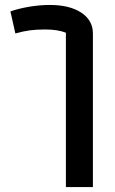

<svg xmlns="http://www.w3.org/2000/svg" viewBox="-20 -548 465 775"><path d="M246 -416Q213 -429 162 -429Q127 -429 100.5 -425.5Q74 -422 42 -413L22 -502Q57 -514 99 -521Q141 -528 181 -528Q261 -528 308 -497Q355 -466 355 -413V207H246Z"/></svg>

Font: Athiti SemiBold
Style: Regular
Weight: 600
Designer: CadsonDemak Team
Foundry: CadsonDemak
Version: Version 1.032